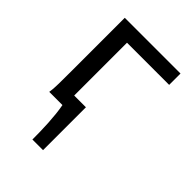

<svg xmlns="http://www.w3.org/2000/svg" viewBox="-209 -594 904 904"><g transform="rotate(45 243.0 -141.5)"><path d="M73.2 0Q77.1 -20.5 77.6 -59.3Q78.1 -98.1 78.1 -148.9V-498H449.2V-422.4H168.5V-70.8H246.6V214.8H175.8Q175.8 191.4 175.3 163.6Q174.8 135.7 173.1 106.9Q171.4 78.1 168.5 50.5Q165.5 22.9 161.1 0Z"/></g></svg>

Font: Andika CyrE
Style: Regular
Weight: 400
Designer: Victor Gaultney, Annie Olsen, Julie Remington, Don Collingsworth, Eric Hays, Becca Hirsbrunner
Foundry: SIL International
Version: Version 5.000